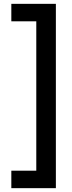

<svg xmlns="http://www.w3.org/2000/svg" viewBox="-20 -860 374 1000"><path d="M39 120V29H169V-749H39V-840H271V120Z"/></svg>

Font: Cooper Hewitt
Style: Regular
Weight: 707
Designer: Village Type and Design LLC
Foundry: Cooper Hewitt Smithsonian Design Museum
Version: 1.000